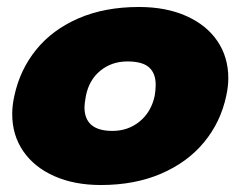

<svg xmlns="http://www.w3.org/2000/svg" viewBox="-20 -515 687 550"><path d="M15 -188Q15 -213 21 -240Q37 -315 83.5 -372.5Q130 -430 205 -462.5Q280 -495 378 -495Q456 -495 514 -469Q572 -443 603 -397Q634 -351 634 -291Q634 -267 628 -240Q612 -165 564.5 -107.5Q517 -50 441.5 -17.5Q366 15 269 15Q193 15 135.5 -10.5Q78 -36 46.5 -82Q15 -128 15 -188ZM423 -240Q426 -257 426 -272Q426 -305 407 -322Q388 -339 345 -339Q300 -339 267.5 -312.5Q235 -286 226 -240Q222 -218 222 -208Q222 -140 302 -140Q347 -140 380 -167Q413 -194 423 -240Z"/></svg>

Font: Prompt ExtraBold
Style: Italic
Weight: 800
Italic angle: -12°
Designer: Katatrad Team
Foundry: CadsonDemak
Version: Version 1.001